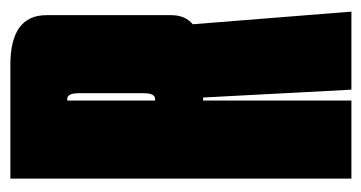

<svg xmlns="http://www.w3.org/2000/svg" viewBox="-188 -528 715 380"><g transform="rotate(-90 170.0 -337.5)"><path d="M7 0V-675H232Q330.5 -675 330.5 -603.5V-356.5Q330.5 -329 312.5 -314L337.5 0H183L167.5 -293.5H161.5V0ZM161.5 -388.5H164.5Q176 -388.5 176 -411V-539.5Q176 -562.5 164.5 -562.5H161.5Z"/></g></svg>

Font: Anybody UltraCondensed ExtraBold
Style: Regular
Weight: 800
Width: 1
Designer: Tyler Finck
Foundry: Etcetera Type Company
Version: Version 1.010; ttfautohint (v1.8.3) -l 8 -r 50 -G 200 -x 14 